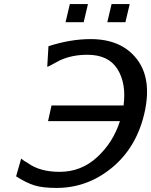

<svg xmlns="http://www.w3.org/2000/svg" viewBox="-20 -904 742 943"><path d="M302 -795 323 -884H412L391 -795ZM507 -795 528 -884H617L596 -795ZM59 -38 84 -125 96 -116Q104 -110 109 -108Q111 -107 117 -103Q176 -60 273 -60Q379 -60 457.5 -132.5Q536 -205 569 -309H216L233 -386H587Q601 -494 557 -564.5Q513 -635 409 -635Q334 -635 275 -608Q265 -603 250.5 -595Q236 -587 225.5 -581.5Q215 -576 212 -576L218 -677Q326 -712 425 -712Q576 -712 652 -614Q728 -516 689 -347Q650 -179 529.5 -80Q409 19 258 19Q189 19 149 6.5Q109 -6 59 -38Z"/></svg>

Font: Coval
Style: Italic
Weight: 400
Foundry: Context Ltd
Version: Version 001.000